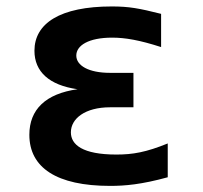

<svg xmlns="http://www.w3.org/2000/svg" viewBox="-20 -577 642 607"><path d="M328.1 10.7C375 10.7 426.8 6.3 510.3 -16.6V-123.5C441.9 -95.7 399.9 -88.4 348.1 -88.4C240.7 -88.4 204.1 -119.6 204.1 -158.7C204.1 -202.1 249 -237.8 328.1 -237.8H401.9V-346.7H328.1C260.3 -346.7 221.2 -369.6 221.2 -401.4C221.2 -433.1 259.8 -458 334.5 -458C376 -458 420.9 -450.2 489.3 -428.2V-533.2C419.4 -550.8 387.7 -556.6 333.5 -556.6C169.4 -556.6 88.9 -502.9 88.9 -416.5C88.9 -350.6 135.3 -307.6 225.1 -294.9C124.5 -280.8 72.8 -231 72.8 -150.9C72.8 -46.9 159.2 10.7 328.1 10.7Z"/></svg>

Font: Hack
Style: Bold
Weight: 700
Monospace: yes
Designer: Christopher Simpkins
Foundry: Christopher Simpkins
Version: Version 2.010